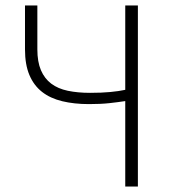

<svg xmlns="http://www.w3.org/2000/svg" viewBox="-20 -679 619 699"><path d="M436 0V-311Q410 -307 378.5 -303.5Q347 -300 304 -300Q250 -300 206.5 -310.5Q163 -321 133 -344.5Q103 -368 87 -406Q71 -444 71 -499V-659H116V-499Q116 -454 129 -423.5Q142 -393 166.5 -374.5Q191 -356 227 -348.5Q263 -341 308 -341Q350 -341 381.5 -344Q413 -347 436 -352V-659H482V0Z"/></svg>

Font: CV Source Sans Light
Style: Regular
Weight: 300
Designer: Paul D. Hunt
Foundry: Adobe Systems Incorporated
Version: Version 3.001